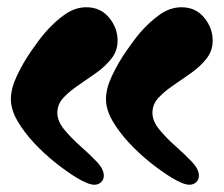

<svg xmlns="http://www.w3.org/2000/svg" viewBox="-20 -575 616 529"><path d="M502 -66Q485 -66 452 -86Q426 -102 395 -126.5Q364 -151 336 -181Q308 -211 290 -242Q272 -273 272 -302Q272 -331 288.5 -366Q305 -401 327 -433Q349 -465 366 -485Q392 -515 420.5 -535Q449 -555 480 -555Q519 -555 542.5 -526.5Q566 -498 566 -463Q566 -435 549 -413.5Q532 -392 507.5 -374.5Q483 -357 458.5 -340.5Q434 -324 417 -306Q400 -288 400 -264Q400 -241 419.5 -217.5Q439 -194 464 -172Q489 -150 508.5 -129.5Q528 -109 528 -91Q528 -80 520.5 -73Q513 -66 502 -66ZM240 -66Q223 -66 190 -86Q164 -102 133 -126.5Q102 -151 74 -181Q46 -211 28 -242Q10 -273 10 -302Q10 -331 26.5 -366Q43 -401 65 -433Q87 -465 104 -485Q130 -515 158.5 -535Q187 -555 218 -555Q257 -555 280.5 -526.5Q304 -498 304 -463Q304 -435 287 -413.5Q270 -392 245.5 -374.5Q221 -357 196.5 -340.5Q172 -324 155 -306Q138 -288 138 -264Q138 -241 157.5 -217.5Q177 -194 202 -172Q227 -150 246.5 -129.5Q266 -109 266 -91Q266 -80 258.5 -73Q251 -66 240 -66Z"/></svg>

Font: Matemasie
Style: Regular
Weight: 400
Designer: Adam Yeo
Version: Version 1.001; ttfautohint (v1.8.4.7-5d5b)